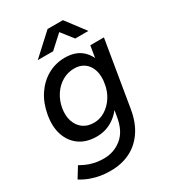

<svg xmlns="http://www.w3.org/2000/svg" viewBox="-219 -825 1027 1149"><g transform="rotate(-30 294.5 -250.0)"><path d="M201 212Q150 212 109.5 202Q69 192 42.5 179.5Q16 167 2 158L47 85Q60 92 81.5 102.5Q103 113 134 120.5Q165 128 203 128Q273 128 326 85Q379 42 394 -49L470 -500H564L489 -49Q475 37 435 95.5Q395 154 335.5 183Q276 212 201 212ZM231 -7Q162 -7 114.5 -40Q67 -73 47 -132Q27 -191 41 -268Q54 -342 90.5 -396.5Q127 -451 181 -481.5Q235 -512 300 -512Q367 -512 409.5 -479Q452 -446 468 -387.5Q484 -329 471 -253Q458 -180 424 -124Q390 -68 341 -37.5Q292 -7 231 -7ZM258 -87Q300 -87 336 -109.5Q372 -132 397 -170.5Q422 -209 430 -260Q438 -309 426.5 -347Q415 -385 386.5 -406.5Q358 -428 316 -428Q272 -428 234.5 -406.5Q197 -385 171 -346.5Q145 -308 136 -258Q128 -208 141 -169.5Q154 -131 184 -109Q214 -87 258 -87ZM153 -580 297 -712H402V-710L259 -580ZM412 -580 309 -711 310 -712H403L503 -580Z"/></g></svg>

Font: Figtree Light Medium
Style: Italic
Weight: 500
Italic angle: -9.5°
Version: Version 2.000